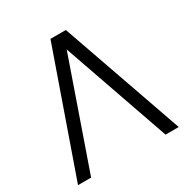

<svg xmlns="http://www.w3.org/2000/svg" viewBox="-166 -852 944 984"><g transform="rotate(-30 305.5 -360.0)"><path d="M267.5 -720 15 -0.1H92.5L312.5 -631.5L533 -0.1H611L358.5 -720Z"/></g></svg>

Font: Vela Sans
Style: Regular
Weight: 400
Designer: Principal design: Mikhail Sharanda - project Manrope.
Design modification: Ravid Balaliev
Foundry: Mikhail Sharanda
Version: Version 1.001